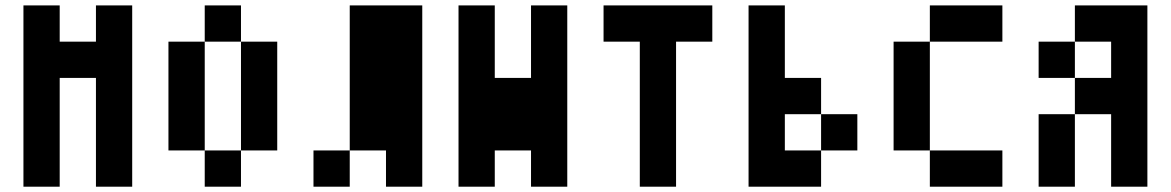

<svg xmlns="http://www.w3.org/2000/svg" viewBox="-20 -704 4415 724"><path d="M68.4 -683.6H205.1V-546.9H341.8V-683.6H478.5V0H341.8V-410.2H205.1V0H68.4Z M888.7 -546.9H752V-683.6H888.7ZM888.7 0H752V-136.7H888.7ZM888.7 -546.9H1025.4V-136.7H888.7ZM615.2 -546.9H752V-136.7H615.2Z M1298.8 0H1162.1V-136.7H1298.8ZM1298.8 -683.6H1572.3V0H1435.5V-136.7H1298.8Z M1709 -683.6H1845.7V-410.2H1982.4V-683.6H2119.1V0H1982.4V-136.7H1845.7V0H1709Z M2392.6 -546.9H2255.9V-683.6H2666V-546.9H2529.3V0H2392.6Z M3212.9 -136.7H3076.2V-273.4H3212.9ZM2802.7 -683.6H2939.5V-410.2H3076.2V-273.4H2939.5V-136.7H3076.2V0H2802.7Z M3486.3 -546.9V-683.6H3759.8V-546.9ZM3486.3 0V-136.7H3759.8V0ZM3349.6 -546.9H3486.3V-136.7H3349.6Z M4033.2 -410.2H3896.5V-546.9H4033.2ZM4169.9 -546.9H4033.2V-683.6H4306.6V0H4169.9V-273.4H4033.2V-410.2H4169.9ZM3896.5 -273.4H4033.2V0H3896.5Z"/></svg>

Font: DatCub
Style: Bold
Weight: 700
Designer: GGBot
Version: 1.00